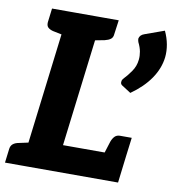

<svg xmlns="http://www.w3.org/2000/svg" viewBox="-90 -800 798 873"><g transform="rotate(10 308.5 -363.5)"><path d="M67 0 156 -727H311L237 -124H528L513 0ZM422 -101 446 -177Q452 -193 461 -202Q470 -211 485 -211H539L528 -124ZM-9 0 -1 -65Q1 -80 11 -88Q21 -96 38 -99L89 -110V0ZM179 -727 151 -617 102 -627Q87 -631 79 -638.5Q71 -646 72 -662L80 -727ZM388 -727 379 -662Q378 -646 368 -638.5Q358 -631 341 -627L289 -617L290 -727ZM514 -685 603 -717Q617 -687 622.5 -657Q628 -627 625 -598Q619 -546 586.5 -498.5Q554 -451 497 -411L455 -438Q446 -444 448 -455Q448 -460 451 -464.5Q454 -469 457 -472Q471 -486 488.5 -511Q506 -536 509 -566Q511 -584 507.5 -603.5Q504 -623 493 -645Q492 -649 491 -652.5Q490 -656 490 -660Q493 -678 514 -685Z"/></g></svg>

Font: Aleo ExtraBold
Style: Italic
Weight: 800
Italic angle: -7°
Designer: Alessio Laiso
Foundry: Alessio Laiso
Version: Version 2.001;gftools[0.9.29]